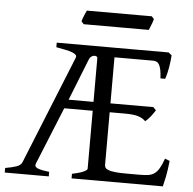

<svg xmlns="http://www.w3.org/2000/svg" viewBox="-54 -828 887 882"><g transform="rotate(5 389.5 -387.0)"><path d="M377.9 -560.5Q377.9 -565.9 373.3 -568.4Q368.7 -570.8 362.3 -570.1Q356 -569.3 349.6 -564.9Q343.3 -560.5 339.8 -552.2L263.2 -358.9H377.9ZM750 -119.1Q745.6 -76.7 739.3 -45.4Q732.9 -14.2 729 0H308.1V-21Q341.3 -27.8 359.6 -35.9Q377.9 -43.9 377.9 -50.8V-317.9H246.6L139.2 -54.2Q132.8 -40 147.9 -32.7Q163.1 -25.4 203.1 -21V0H0V-21Q33.2 -26.9 52 -33.4Q70.8 -40 77.1 -54.2L278.8 -553.2Q282.2 -561.5 277.1 -567.1Q272 -572.8 259.8 -577.4Q247.6 -582 228.8 -585.9Q210 -589.8 186 -594.2V-615.2H702.1L716.8 -603Q715.8 -590.3 714.1 -575.2Q712.4 -560.1 709.7 -544.9Q707 -529.8 703.6 -516.1Q700.2 -502.4 696.8 -493.2H674.8Q673.8 -515.6 670.9 -530.8Q668 -545.9 663.1 -554.9Q658.2 -564 651.1 -567.6Q644 -571.3 634.8 -571.3H456.1V-358.9H653.8L667 -345.2Q662.6 -338.4 657.2 -330.6Q651.9 -322.8 645.8 -315.2Q639.6 -307.6 633.5 -301.3Q627.4 -294.9 622.1 -291Q614.7 -298.3 606.4 -303.2Q598.1 -308.1 586.9 -311.5Q575.7 -314.9 560.5 -316.4Q545.4 -317.9 524.9 -317.9H456.1V-75.2Q456.1 -67.9 459.7 -62.3Q463.4 -56.6 474.4 -52.5Q485.4 -48.3 505.1 -46.1Q524.9 -43.9 557.1 -43.9H620.1Q642.6 -43.9 658.4 -46.4Q674.3 -48.8 686.3 -57.4Q698.2 -65.9 708 -82.5Q717.8 -99.1 728 -127.9ZM621.1 -762.2Q620.1 -756.8 617.7 -749.8Q615.2 -742.7 612.3 -735.6Q609.4 -728.5 606.7 -721.7Q604 -714.8 602.1 -710.4H301.8L291 -722.7Q292 -728 294.4 -734.9Q296.9 -741.7 299.8 -748.8Q302.7 -755.9 305.7 -762.5Q308.6 -769 311 -773.9H610.4Z"/></g></svg>

Font: Gentium Unicode
Style: Regular
Weight: 400
Version: Version 1.009